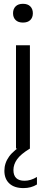

<svg xmlns="http://www.w3.org/2000/svg" viewBox="-20 -780 241 1008"><path d="M64 0V-542.5H137V0ZM100.5 -661.5Q75.5 -661.5 62 -674.8Q48.5 -688 48.5 -710.5Q48.5 -733 62 -746.5Q75.5 -760 100.5 -760Q125.5 -760 139 -746.5Q152.5 -733 152.5 -710.5Q152.5 -688 139 -674.8Q125.5 -661.5 100.5 -661.5ZM103.5 207.5Q55 207.5 29 183.2Q3 159 3 116.5Q3 76 28 41.5Q53 7 112.5 -28L137 0Q88.5 29.5 69.5 56.5Q50.5 83.5 50.5 112.5Q50.5 169 109 169Q141.5 169 174 149V188.5Q143.5 207.5 103.5 207.5Z"/></svg>

Font: Encode Sans Condensed
Style: Regular
Weight: 400
Width: 3
Designer: Multiple Designers
Foundry: Impallari Type
Version: Version 3.000; ttfautohint (v1.8.3) -l 8 -r 50 -G 200 -x 14 